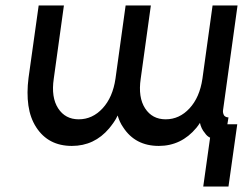

<svg xmlns="http://www.w3.org/2000/svg" viewBox="-20 -520 914 700"><path d="M530 -500H438L401 -233Q391 -165 354 -125Q317 -85 267 -85Q218 -85 192 -125Q166 -165 176 -233L213 -500H121L84 -236Q77 -181 83.5 -135.5Q90 -90 112 -56Q134 -22 166.5 -5Q199 12 242 12Q324 12 378 -52Q387 -63 395 -74.5Q403 -86 409 -99Q412 -88 417 -77Q422 -66 429 -56Q473 12 559 12Q641 12 696 -54Q699 -58 702.5 -62.5Q706 -67 709 -72Q711 -62 715.5 -52.5Q720 -43 727 -35Q731 -29 735.5 -25Q740 -21 746 -18L721 160H813L845 -67H809L813 -92Q803 -92 797 -99Q792 -108 793 -117L846 -500H755L718 -233Q708 -165 671 -125Q634 -85 584 -85Q535 -85 509 -125Q483 -165 493 -233Z"/></svg>

Font: Unageo
Style: Medium-Italic
Weight: 500
Designer: Richard Sepsi
Foundry: Richard Sepsi
Version: Version 2.000